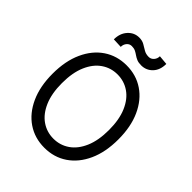

<svg xmlns="http://www.w3.org/2000/svg" viewBox="-255 -1075 1231 1231"><g transform="rotate(45 361.0 -459.5)"><path d="M659.1 -363.6Q659.1 -248.6 620.9 -164.8Q582.7 -81 515.4 -35.5Q448.2 9.9 360.8 9.9Q273.4 9.9 206.1 -35.5Q138.8 -81 100.7 -164.8Q62.5 -248.6 62.5 -363.6Q62.5 -478.7 100.7 -562.5Q138.8 -646.3 206.1 -691.8Q273.4 -737.2 360.8 -737.2Q448.2 -737.2 515.4 -691.8Q582.7 -646.3 620.9 -562.5Q659.1 -478.7 659.1 -363.6ZM573.9 -363.6Q573.9 -458.1 545.8 -523.1Q517.8 -588.1 469.5 -621.4Q421.2 -654.8 360.8 -654.8Q300.4 -654.8 252.1 -621.4Q203.8 -588.1 175.8 -523.1Q147.7 -458.1 147.7 -363.6Q147.7 -269.2 175.8 -204.2Q203.8 -139.2 252.1 -105.8Q300.4 -72.4 360.8 -72.4Q421.2 -72.4 469.5 -105.8Q517.8 -139.2 545.8 -204.2Q573.9 -269.2 573.9 -363.6ZM470.2 -929 534.1 -923.3Q534.1 -867.9 503 -835.2Q471.9 -802.6 426.1 -802.6Q401.6 -802.6 385.7 -809.5Q369.7 -816.4 357.2 -825.3Q344.8 -834.2 331 -841.1Q317.1 -848 296.9 -848Q276.6 -848 263.3 -832.2Q250 -816.4 250 -794L184.7 -796.9Q184.7 -851.2 215.7 -885.8Q246.8 -920.5 292.6 -920.5Q319.6 -920.5 339 -909.1Q358.3 -897.7 377.3 -886.4Q396.3 -875 421.9 -875Q442.1 -875 456.1 -890.8Q470.2 -906.6 470.2 -929Z"/></g></svg>

Font: Inter UI
Style: Regular
Weight: 400
Designer: Rasmus Andersson
Foundry: rsms
Version: Version 2.2